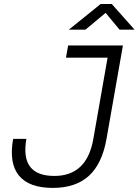

<svg xmlns="http://www.w3.org/2000/svg" viewBox="-20 -918 685 948"><path d="M240.7 9.8Q123 9.8 73.2 -51.5Q23.4 -112.8 44.9 -232.4H110.4Q77.6 -49.3 248.5 -49.3Q409.2 -49.3 440.9 -232.4L511.2 -633.3H305.7L316.4 -693.4H586.9L505.9 -232.4Q484.4 -109.9 419.2 -50Q354 9.8 240.7 9.8ZM319.8 -771.5 477.1 -898.4H531.7L644.5 -771.5H570.3L501.5 -854.5L401.9 -771.5Z"/></svg>

Font: Cascadia Mono Light
Style: Italic
Weight: 300
Italic angle: -10°
Monospace: yes
Designer: Aaron Bell
Foundry: Saja Typeworks
Version: Version 2404.023; ttfautohint (v1.8.4)